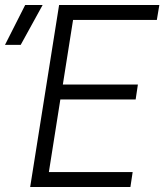

<svg xmlns="http://www.w3.org/2000/svg" viewBox="-53 -750 673 770"><path d="M68 0 184 -730H586L576 -670H240L199 -411H500L491 -351H189L143 -60H479L470 0ZM-33 -570 48 -730H118L30 -570Z"/></svg>

Font: JetBrains Mono NL ExtraLight
Style: Italic
Weight: 200
Italic angle: -9°
Monospace: yes
Designer: Philipp Nurullin, Konstantin Bulenkov
Foundry: JetBrains
Version: Version 2.305; ttfautohint (v1.8.4.7-5d5b)